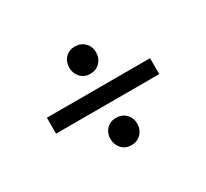

<svg xmlns="http://www.w3.org/2000/svg" viewBox="-87 -604 674 627"><g transform="rotate(-30 250.0 -291.0)"><path d="M55 -261V-321H444V-261ZM250 -105Q228 -105 214 -120Q200 -135 200 -157Q200 -179 214 -193.5Q228 -208 250 -208Q272 -208 286.5 -193.5Q301 -179 301 -157Q301 -135 286.5 -120Q272 -105 250 -105ZM250 -374Q228 -374 214 -389Q200 -404 200 -426Q200 -448 214 -462.5Q228 -477 250 -477Q272 -477 286.5 -462.5Q301 -448 301 -426Q301 -404 286.5 -389Q272 -374 250 -374Z"/></g></svg>

Font: DM Sans 16pt Light
Style: Regular
Weight: 300
Version: Version 4.004;gftools[0.9.30]